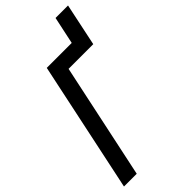

<svg xmlns="http://www.w3.org/2000/svg" viewBox="-268 -927 990 990"><g transform="rotate(-45 227.0 -432.0)"><path d="M-1 0 150 -714H332L364 -864H455L406 -631H226L92 0Z"/></g></svg>

Font: Noto Sans ExtraCondensed Medium
Style: Italic
Weight: 500
Width: 2
Italic angle: -12°
Designer: Monotype Design Team
Foundry: Monotype Imaging Inc.
Version: Version 2.013; ttfautohint (v1.8.4.7-5d5b)